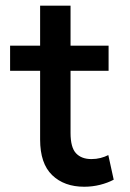

<svg xmlns="http://www.w3.org/2000/svg" viewBox="-20 -660 470 694"><path d="M284.5 15Q212 15 168.5 -27Q125 -69 125 -155.5V-404H16.5V-495H125V-639.5H235V-495H372.5V-404H235V-179.5Q235 -127 254.8 -106Q274.5 -85 310.5 -85Q328 -85 343.5 -89Q359 -93 371.5 -99.5L391 -10.5Q369.5 1 341.8 8Q314 15 284.5 15Z"/></svg>

Font: Geologica
Style: Regular
Weight: 400
Designer: Sindre Bremnes, Frode Helland
Foundry: Monokrom Skriftforlag AS
Version: Version 1.010; ttfautohint (v1.8.4.7-5d5b);gftools[0.9.28]